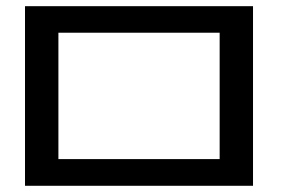

<svg xmlns="http://www.w3.org/2000/svg" viewBox="-20 -598 909 618"><path d="M60.5 0V-578.1H794.4V0ZM168 -85.9H687V-492.7H168Z"/></svg>

Font: Heebo Medium
Style: Regular
Weight: 500
Designer: Oded Ezer
Foundry: Ezer Type House
Version: Version 3.100